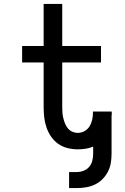

<svg xmlns="http://www.w3.org/2000/svg" viewBox="-20 -755 640 981"><path d="M333 206V124H372Q390 124 407 117.5Q424 111 435.5 97.5Q447 84 451.5 66.5Q456 49 456 31V-6Q437 2 417 5Q397 8 377 8Q351 8 325 1.5Q299 -5 277.5 -20Q256 -35 241 -57Q226 -79 217.5 -104Q209 -129 206 -155Q203 -181 203 -207V-436H93V-520H203V-735H298V-520H496V-436H298V-207Q298 -193 299 -179Q300 -165 303.5 -151Q307 -137 312.5 -123.5Q318 -110 327 -99Q336 -88 349.5 -82Q363 -76 377 -76Q395 -76 411.5 -85Q428 -94 437.5 -109.5Q447 -125 451 -143Q455 -161 455 -180V-185H550Q551 -183 551 -180.5Q551 -178 551 -175Q551 -172 551 -169.5Q551 -167 550 -165V31Q550 55 546 78.5Q542 102 531 123Q520 144 503 161Q486 178 464.5 188Q443 198 419.5 202Q396 206 372 206Z"/></svg>

Font: Iosevka Fixed Medium Extended
Style: Regular
Weight: 500
Width: 7
Monospace: yes
Designer: Belleve Invis
Foundry: Belleve Invis
Version: Version 24.1.1; ttfautohint (v1.8.4)